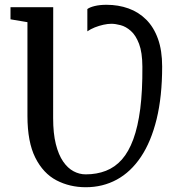

<svg xmlns="http://www.w3.org/2000/svg" viewBox="-20 -773 730 801"><path d="M337.9 8.1Q270.9 8.1 215.6 -20.7Q160.3 -49.6 127.4 -115Q94.5 -180.5 94.5 -289.1V-680.5L23.8 -692.4V-743H202L201.7 -280.1Q201.7 -216.6 212.9 -171.9Q224.1 -127.2 243.3 -99.3Q262.5 -71.4 286.9 -58.5Q311.2 -45.6 337.5 -45.6Q383.8 -45.6 421.7 -60.4Q459.6 -75.1 488.3 -107.3Q516.9 -139.6 536.1 -191.9Q555.4 -244.2 565.1 -319.1Q574.7 -393.9 574 -494.6Q573.7 -554.5 560.1 -590.2Q546.5 -626 525.8 -644.1Q505.1 -662.3 483.2 -668Q461.2 -673.8 444.7 -673.8Q429.8 -673.8 411.5 -669.8Q393.3 -665.7 375.7 -658.8Q358.2 -651.8 344.4 -642.3V-735.2Q354 -742.7 374.9 -747.8Q395.9 -753 424.4 -753Q473.7 -753 516.1 -737.8Q558.4 -722.6 589.9 -691.2Q621.5 -659.8 639 -611.1Q656.5 -562.4 656.5 -495.3Q656.5 -370.6 633.5 -276.3Q610.4 -182 568.1 -118.8Q525.8 -55.5 467.2 -23.7Q408.7 8.1 337.9 8.1Z"/></svg>

Font: Merriweather Light
Style: Regular
Weight: 300
Version: Version 2.100